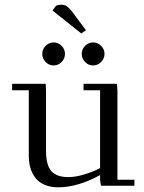

<svg xmlns="http://www.w3.org/2000/svg" viewBox="-20 -800 619 827"><path d="M32.2 -411.1V-439H176.8L178.2 -411.1V-150.9Q178.2 -89.4 200.9 -63.2Q223.6 -37.1 274.9 -37.1Q306.2 -37.1 346.7 -49.8Q387.2 -62.5 411.1 -76.2V-411.1H339.8V-439H483.9L485.8 -411.1V-25.9H559.1V0H415L411.1 -23.9V-45.9Q314.5 6.8 231 6.8Q202.1 6.8 179.7 -1.2Q157.2 -9.3 143.3 -22.2Q129.4 -35.2 120.4 -53.2Q111.3 -71.3 107.7 -89.8Q104 -108.4 104 -128.9V-411.1ZM176.5 -533Q162.1 -547.9 162.1 -567.9Q162.1 -587.9 176.5 -602.5Q190.9 -617.2 210.9 -617.2Q231 -617.2 245.4 -602.5Q259.8 -587.9 259.8 -567.9Q259.8 -547.9 245.4 -533Q231 -518.1 210.9 -518.1Q190.9 -518.1 176.5 -533ZM206.1 -754.9 221.2 -774.9Q231 -779.8 243.2 -779.8Q257.8 -779.8 267.6 -773.2Q277.3 -766.6 292 -748L350.1 -669.9L330.1 -655.8ZM346.4 -533Q332 -547.9 332 -567.9Q332 -587.9 346.4 -602.5Q360.8 -617.2 380.9 -617.2Q400.9 -617.2 415.5 -602.5Q430.2 -587.9 430.2 -567.9Q430.2 -547.9 415.5 -533Q400.9 -518.1 380.9 -518.1Q360.8 -518.1 346.4 -533Z"/></svg>

Font: Dehuti Alt
Style: Book
Weight: 400
Version: Version 1.2